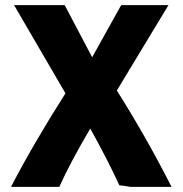

<svg xmlns="http://www.w3.org/2000/svg" viewBox="-20 -720 714 751"><path d="M651 11H490Q467 6 447 5Q400 -97 333 -217Q254 -83 212 11H23Q109 -155 236 -355L35 -700H233L340 -497H341L454 -700H639L437 -366Q552 -184 651 11Z"/></svg>

Font: Repo
Style: ExtraBold
Weight: 800
Designer: Stefan Peev
Foundry: Context Ltd
Version: Version 001.000